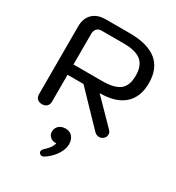

<svg xmlns="http://www.w3.org/2000/svg" viewBox="-232 -840 1187 1293"><g transform="rotate(30 361.5 -193.5)"><path d="M69 -567Q69 -628 105 -664Q141 -700 208 -700H392Q673 -700 673 -472Q673 -364 608 -306.5Q543 -249 419 -249L599 -65Q610 -54 610 -36Q610 -16 594 -3Q579 9 563 9Q539 9 520 -13L294 -248H170V-39Q170 -16 156 -3Q142 10 119 10Q96 10 82.5 -3Q69 -16 69 -39ZM394 -328Q487 -328 529 -361Q571 -394 571 -472Q571 -551 527.5 -585.5Q484 -620 394 -620H219Q197 -620 183.5 -605.5Q170 -591 170 -566V-328ZM269 290Q269 277 286 262Q330 223 335 189L326 190Q303 190 286.5 174.5Q270 159 270 136Q270 107 290 89.5Q310 72 341 72Q374 72 393.5 94Q413 116 413 153Q413 188 390 226.5Q367 265 329 294Q305 313 292 313Q284 313 276 305Q269 298 269 290Z"/></g></svg>

Font: Kodchasan Medium
Style: Regular
Weight: 500
Designer: Katatrad Aksorn Co.,Ltd.
Foundry: Cadson Demak Co.,Ltd.
Version: Version 1.000; ttfautohint (v1.6)